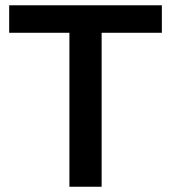

<svg xmlns="http://www.w3.org/2000/svg" viewBox="-20 -710 651 730"><path d="M595.4 -689.9H14.9V-585.4H243.9V0H366.4V-585.4H595.4Z"/></svg>

Font: Saysettha
Style: Regular
Weight: 400
Designer: John M. Durdin
Foundry: Lao Script for Windows
Version: Version 2.201